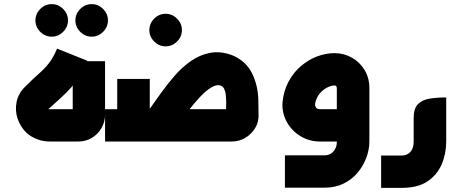

<svg xmlns="http://www.w3.org/2000/svg" viewBox="-20 -687 2243 932"><path d="M231 -509Q199 -509 175.5 -532.5Q152 -556 152 -588Q152 -620 175.5 -643.5Q199 -667 231 -667Q263 -667 286.5 -643.5Q310 -620 310 -588Q310 -556 286.5 -532.5Q263 -509 231 -509ZM425 -509Q393 -509 369.5 -532.5Q346 -556 346 -588Q346 -620 369.5 -643.5Q393 -667 425 -667Q457 -667 480.5 -643.5Q504 -620 504 -588Q504 -556 480.5 -532.5Q457 -509 425 -509Z M222 0Q189 0 159.5 -11.5Q130 -23 108 -43Q80 -70 66 -109.5Q52 -149 60.5 -192Q69 -235 105 -269Q142 -306 169.5 -330Q197 -354 218 -381Q239 -408 257 -451L404 -392Q386 -349 367 -318.5Q348 -288 326 -263Q304 -238 275.5 -212Q247 -186 210 -153Q205 -151 204.5 -151Q204 -151 205 -152Q207 -157 216 -157H352Q347 -153 342.5 -148.5Q338 -144 333 -139V-390H490V-131Q490 -95 472.5 -65Q455 -35 425.5 -17.5Q396 0 360 0Z M784 -462Q752 -462 728.5 -485.5Q705 -509 705 -541Q705 -573 728.5 -596.5Q752 -620 784 -620Q816 -620 839.5 -596.5Q863 -573 863 -541Q863 -509 839.5 -485.5Q816 -462 784 -462Z M549 -89V-304H707V-89ZM490 0V-157H725V0ZM678 0V-157H1096Q1091 -153 1086.5 -148.5Q1082 -144 1077 -139L1078 -196Q1077 -230 1072.5 -244.5Q1068 -259 1062 -264.5Q1056 -270 1050 -272Q1032 -278 1006.5 -263Q981 -248 951.5 -217Q922 -186 890.5 -144.5Q859 -103 829 -57L705 -156Q730 -192 761 -235Q792 -278 828 -319.5Q864 -361 907 -391Q950 -421 1000 -430.5Q1050 -440 1107 -419Q1174 -391 1203.5 -331Q1233 -271 1234 -199L1235 -133Q1237 -96 1219 -66Q1201 -36 1171 -18Q1141 0 1104 0Z M1363 224V67H1556Q1572 67 1585.5 59Q1599 51 1607 36Q1615 21 1615 2V-258Q1615 -266 1611.5 -269.5Q1608 -273 1600 -272Q1585 -271 1566 -261Q1547 -251 1531.5 -232.5Q1516 -214 1510 -186Q1508 -176 1513 -166.5Q1518 -157 1534 -157H1667V0H1534Q1482 0 1439.5 -25.5Q1397 -51 1373 -93.5Q1349 -136 1351 -187Q1356 -244 1380 -289.5Q1404 -335 1440.5 -366Q1477 -397 1519 -413Q1561 -429 1603 -429Q1649 -429 1687.5 -407.5Q1726 -386 1749.5 -347.5Q1773 -309 1773 -260V0Q1773 40 1757.5 80.5Q1742 121 1714 153.5Q1686 186 1646 205Q1606 224 1556 224Z M1830 225V68H1930Q1955 68 1971.5 51Q1988 34 1988 0V-115Q1988 -160 2008.5 -181Q2029 -202 2064.5 -208Q2100 -214 2146 -214V0Q2146 59 2124 110.5Q2102 162 2055 193.5Q2008 225 1930 225Z"/></svg>

Font: Mada ExtraBold
Style: Regular
Weight: 800
Designer: Khaled Hosny
Version: Version 1.5